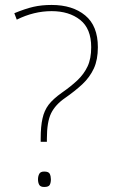

<svg xmlns="http://www.w3.org/2000/svg" viewBox="-20 -744 453 772"><path d="M168.5 -186V-173.8H143.6V-186Q143.6 -236.3 150.9 -267.6Q157.7 -299.3 175.5 -322.8Q193.4 -346.2 228.5 -371.1Q265.1 -396.5 291 -420.9Q317.4 -445.8 332 -476.8Q346.7 -507.8 346.7 -554.2Q346.7 -628.9 302.2 -664.1Q257.8 -699.2 187.5 -699.2Q116.2 -699.2 47.4 -665L37.6 -690.9Q81.5 -709 114.5 -716.6Q147.5 -724.1 187.5 -724.1Q271.5 -724.1 322.5 -682.1Q373.5 -640.1 373.5 -554.2Q373.5 -503.9 357.4 -468.8Q340.8 -433.1 311.3 -405.5Q281.7 -377.9 241.7 -350.1Q202.6 -323.2 185.5 -288.6Q168.5 -253.9 168.5 -186ZM132.8 -22.9Q132.8 -35.2 137.7 -44.7Q142.6 -54.2 157.7 -54.2Q175.8 -54.2 180.2 -44.7Q184.6 -35.2 184.6 -22.9Q184.6 -9.8 180.2 -1Q175.8 7.8 157.7 7.8Q142.6 7.8 137.7 -1Q132.8 -9.8 132.8 -22.9Z"/></svg>

Font: Nokora Thin
Style: Regular
Weight: 100
Designer: Danh Hong
Version: Version 8.000; ttfautohint (v1.8.3)